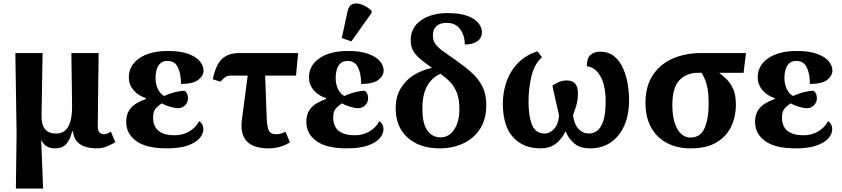

<svg xmlns="http://www.w3.org/2000/svg" viewBox="-20 -840 4826 1100"><path d="M71 240 75 -75 68 -536H224L218 -180Q217 -126 237.5 -100.5Q258 -75 302 -75Q351 -75 372.5 -117.5Q394 -160 393 -230L389 -536H545L540 -118Q540 -90 551 -80.5Q562 -71 575 -71Q593 -71 615 -86L641 -25Q618 -12 592 -1Q566 10 534 10Q504 10 474.5 2.5Q445 -5 424 -26Q403 -47 398 -87H393Q383 -43 361 -16.5Q339 10 294 10Q269 10 249.5 -0.5Q230 -11 218 -36H216L227 240Z M936 10Q818 10 760.5 -32Q703 -74 703 -141Q703 -181 719 -206.5Q735 -232 761 -247.5Q787 -263 816 -273V-278Q771 -292 744.5 -324Q718 -356 718 -396Q718 -465 778.5 -506.5Q839 -548 942 -548Q1013 -548 1058 -531.5Q1103 -515 1124.5 -489.5Q1146 -464 1146 -436Q1146 -406 1116 -382.5Q1086 -359 1017 -359Q1017 -418 999 -454.5Q981 -491 939 -491Q913 -491 898 -476.5Q883 -462 877 -440Q871 -418 871 -394Q871 -357 885 -329Q899 -301 921 -290Q950 -304 982.5 -312Q1015 -320 1038 -320Q1046 -315 1051.5 -304Q1057 -293 1057 -276Q1057 -254 1040.5 -237Q1024 -220 999 -220Q983 -220 955 -228Q927 -236 908 -248Q886 -235 871.5 -217.5Q857 -200 857 -168Q857 -115 889 -90Q921 -65 980 -65Q1027 -65 1064.5 -87Q1102 -109 1121 -146Q1132 -139 1138.5 -127Q1145 -115 1145 -100Q1145 -73 1123.5 -48Q1102 -23 1056 -6.5Q1010 10 936 10Z M1519 10Q1344 10 1366 -155L1399 -407H1307Q1285 -407 1274 -400.5Q1263 -394 1242 -372L1199 -386Q1217 -472 1253.5 -504Q1290 -536 1349 -536H1688L1676 -407H1499L1508 -164Q1510 -115 1519.5 -93Q1529 -71 1564 -71Q1580 -71 1593 -75.5Q1606 -80 1615 -86L1641 -25Q1622 -11 1589 -0.5Q1556 10 1519 10Z M1968 10Q1850 10 1792.5 -32Q1735 -74 1735 -141Q1735 -181 1751 -206.5Q1767 -232 1793 -247.5Q1819 -263 1848 -273V-278Q1803 -292 1776.5 -324Q1750 -356 1750 -396Q1750 -465 1810.5 -506.5Q1871 -548 1974 -548Q2045 -548 2090 -531.5Q2135 -515 2156.5 -489.5Q2178 -464 2178 -436Q2178 -406 2148 -382.5Q2118 -359 2049 -359Q2049 -418 2031 -454.5Q2013 -491 1971 -491Q1945 -491 1930 -476.5Q1915 -462 1909 -440Q1903 -418 1903 -394Q1903 -357 1917 -329Q1931 -301 1953 -290Q1982 -304 2014.5 -312Q2047 -320 2070 -320Q2078 -315 2083.5 -304Q2089 -293 2089 -276Q2089 -254 2072.5 -237Q2056 -220 2031 -220Q2015 -220 1987 -228Q1959 -236 1940 -248Q1918 -235 1903.5 -217.5Q1889 -200 1889 -168Q1889 -115 1921 -90Q1953 -65 2012 -65Q2059 -65 2096.5 -87Q2134 -109 2153 -146Q2164 -139 2170.5 -127Q2177 -115 2177 -100Q2177 -73 2155.5 -48Q2134 -23 2088 -6.5Q2042 10 1968 10ZM1993 -603 1938 -622 1971 -774Q1978 -809 2002 -817Q2026 -825 2055.5 -813Q2085 -801 2109 -778V-766Z M2498 10Q2424 10 2367.5 -17Q2311 -44 2279 -95Q2247 -146 2247 -220Q2247 -284 2274.5 -331.5Q2302 -379 2349 -409Q2396 -439 2455 -451Q2420 -476 2392.5 -498Q2365 -520 2349 -546Q2333 -572 2333 -610Q2333 -682 2392 -723.5Q2451 -765 2545 -765Q2616 -765 2659 -748.5Q2702 -732 2721.5 -707Q2741 -682 2741 -657Q2741 -622 2714.5 -603.5Q2688 -585 2643 -585Q2643 -635 2617 -672Q2591 -709 2539 -709Q2500 -709 2480 -689.5Q2460 -670 2460 -639Q2460 -611 2472 -591.5Q2484 -572 2513 -550.5Q2542 -529 2592 -495Q2644 -458 2683.5 -422.5Q2723 -387 2744.5 -343Q2766 -299 2766 -238Q2766 -157 2730.5 -102Q2695 -47 2634.5 -18.5Q2574 10 2498 10ZM2501 -53Q2552 -52 2582 -97.5Q2612 -143 2612 -215Q2612 -270 2598 -307Q2584 -344 2559.5 -369.5Q2535 -395 2504 -417Q2478 -407 2454 -383.5Q2430 -360 2415 -320Q2400 -280 2400 -219Q2400 -132 2428 -93Q2456 -54 2501 -53Z M3076 10Q2978 10 2919.5 -54Q2861 -118 2861 -246Q2861 -319 2885 -380.5Q2909 -442 2954 -485Q2999 -528 3060 -546L3085 -512Q3042 -474 3025 -404Q3008 -334 3008 -256Q3008 -173 3028.5 -124Q3049 -75 3101 -75Q3130 -75 3154.5 -101.5Q3179 -128 3183 -179Q3171 -233 3160.5 -277Q3150 -321 3145 -350Q3160 -360 3180.5 -369.5Q3201 -379 3228 -379Q3291 -379 3291 -307Q3291 -268 3282 -237.5Q3273 -207 3263 -180Q3269 -129 3294 -102Q3319 -75 3356 -75Q3380 -75 3401.5 -91Q3423 -107 3436.5 -148Q3450 -189 3450 -264Q3450 -314 3438.5 -356.5Q3427 -399 3403.5 -427Q3380 -455 3342 -461Q3342 -508 3363.5 -526Q3385 -544 3419 -544Q3466 -544 3498 -518Q3530 -492 3549 -450Q3568 -408 3576 -359.5Q3584 -311 3584 -266Q3584 -181 3556 -119Q3528 -57 3478 -23.5Q3428 10 3362 10Q3304 10 3271 -17.5Q3238 -45 3220 -88Q3196 -39 3161.5 -14.5Q3127 10 3076 10Z M3937 10Q3859 10 3800.5 -21Q3742 -52 3710 -110.5Q3678 -169 3678 -250Q3678 -345 3719.5 -408.5Q3761 -472 3833 -504Q3905 -536 3996 -536H4254L4240 -423H4100Q4122 -407 4144 -385Q4166 -363 4181 -329Q4196 -295 4196 -241Q4196 -170 4168 -113Q4140 -56 4083 -23Q4026 10 3937 10ZM3936 -52Q3992 -52 4016 -104.5Q4040 -157 4040 -245Q4040 -298 4034 -331Q4028 -364 4018.5 -385.5Q4009 -407 4000 -423H3979Q3915 -423 3873.5 -381.5Q3832 -340 3832 -239Q3832 -151 3860.5 -101.5Q3889 -52 3936 -52Z M4539 10Q4421 10 4363.5 -32Q4306 -74 4306 -141Q4306 -181 4322 -206.5Q4338 -232 4364 -247.5Q4390 -263 4419 -273V-278Q4374 -292 4347.5 -324Q4321 -356 4321 -396Q4321 -465 4381.5 -506.5Q4442 -548 4545 -548Q4616 -548 4661 -531.5Q4706 -515 4727.5 -489.5Q4749 -464 4749 -436Q4749 -406 4719 -382.5Q4689 -359 4620 -359Q4620 -418 4602 -454.5Q4584 -491 4542 -491Q4516 -491 4501 -476.5Q4486 -462 4480 -440Q4474 -418 4474 -394Q4474 -357 4488 -329Q4502 -301 4524 -290Q4553 -304 4585.5 -312Q4618 -320 4641 -320Q4649 -315 4654.5 -304Q4660 -293 4660 -276Q4660 -254 4643.5 -237Q4627 -220 4602 -220Q4586 -220 4558 -228Q4530 -236 4511 -248Q4489 -235 4474.5 -217.5Q4460 -200 4460 -168Q4460 -115 4492 -90Q4524 -65 4583 -65Q4630 -65 4667.5 -87Q4705 -109 4724 -146Q4735 -139 4741.5 -127Q4748 -115 4748 -100Q4748 -73 4726.5 -48Q4705 -23 4659 -6.5Q4613 10 4539 10Z"/></svg>

Font: Noto Serif
Style: Bold
Weight: 700
Designer: Monotype Design Team
Foundry: Monotype Imaging Inc.
Version: Version 2.014